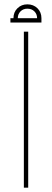

<svg xmlns="http://www.w3.org/2000/svg" viewBox="-20 -865 240 885"><path d="M90 -719H110V0H90ZM171 -781V-761H28V-781H42Q42 -809 60.5 -827Q79 -845 106 -845Q134 -845 152.5 -827Q171 -809 171 -781ZM151 -781Q151 -800 138.5 -812.5Q126 -825 106 -825Q87 -825 74.5 -812.5Q62 -800 62 -781Z"/></svg>

Font: Montserrat-Arabic Thin
Style: Regular
Weight: 250
Designer: Mohamed Gaber
Foundry: Kief Type Foundry
Version: Version 5.008